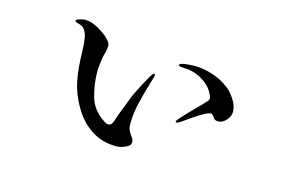

<svg xmlns="http://www.w3.org/2000/svg" viewBox="-63 -607 1126 723"><g transform="rotate(15 500.0 -245.0)"><path d="M499 -326Q499 -321 495.5 -310Q492 -299 490 -293Q478 -253 467.5 -210Q457 -167 457 -126Q457 -108 463.5 -96.5Q470 -85 476 -77Q482 -69 482 -60Q482 -50 472 -43.5Q462 -37 449.5 -33.5Q437 -30 429 -30Q376 -30 336 -54Q296 -78 269 -118.5Q242 -159 228 -206Q221 -232 217.5 -258.5Q214 -285 213 -311Q212 -328 211.5 -351Q211 -374 207 -396Q203 -418 191 -430Q185 -436 171 -439.5Q157 -443 157 -447Q157 -452 171 -456Q185 -460 189 -460Q206 -460 216.5 -456.5Q227 -453 243 -445Q252 -440 266 -430.5Q280 -421 290.5 -409Q301 -397 301 -386Q301 -373 297 -360.5Q293 -348 291 -335Q290 -322 288 -310Q286 -298 286 -285Q286 -236 299.5 -188Q313 -140 357 -111Q361 -108 366 -105Q371 -102 377 -102Q385 -102 389.5 -108Q394 -114 396 -121Q404 -146 414 -170.5Q424 -195 433 -220Q435 -226 443.5 -243.5Q452 -261 462.5 -281Q473 -301 482 -316Q491 -331 495 -331Q499 -331 499 -326ZM819 -269Q819 -252 805 -236Q791 -220 774 -220Q761 -220 756.5 -227Q752 -234 744 -242Q731 -242 713 -231.5Q695 -221 676 -208Q657 -195 643 -185Q629 -175 625 -175Q620 -175 620 -179Q620 -182 633 -196.5Q646 -211 663 -228.5Q680 -246 695.5 -261.5Q711 -277 715 -282Q722 -289 722 -296Q722 -297 720 -303Q707 -338 671.5 -359.5Q636 -381 599 -381Q595 -381 586 -382Q577 -383 577 -387Q577 -392 588.5 -394.5Q600 -397 613.5 -398Q627 -399 632 -399Q669 -399 705 -387.5Q741 -376 771 -353Q788 -340 803.5 -316Q819 -292 819 -269Z"/></g></svg>

Font: Kaisei HarunoUmi Medium
Style: Regular
Weight: 500
Designer: Font-Kai, 金井和夫
Foundry: KAZUO KANAI
Version: Version 5.003